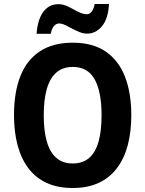

<svg xmlns="http://www.w3.org/2000/svg" viewBox="-20 -941 734 971"><path d="M644 -357.9Q644 -274.4 626 -206.5Q607.9 -138.7 571.3 -90.3Q534.7 -42 479 -16.1Q423.3 9.8 347.7 9.8Q271.5 9.8 215.6 -16.1Q159.7 -42 123.3 -90.6Q86.9 -139.2 68.8 -207Q50.8 -274.9 50.8 -358.9Q50.8 -474.6 83.3 -556.4Q115.7 -638.2 181.9 -681.6Q248 -725.1 348.1 -725.1Q449.2 -725.1 514.6 -680.2Q580.1 -635.3 612.1 -553Q644 -470.7 644 -357.9ZM201.2 -357.9Q201.2 -279.8 216.8 -225.3Q232.4 -170.9 264.9 -142.6Q297.4 -114.3 347.7 -114.3Q398.4 -114.3 430.7 -142.1Q462.9 -169.9 478.3 -224.4Q493.7 -278.8 493.7 -357.9Q493.7 -477.1 458.7 -539.8Q423.8 -602.5 348.1 -602.5Q297.9 -602.5 265.1 -574.2Q232.4 -545.9 216.8 -491.2Q201.2 -436.5 201.2 -357.9ZM165 -770Q167 -801.3 174.6 -828.6Q182.1 -856 195.8 -876.5Q209.5 -897 229.2 -908.4Q249 -919.9 274.9 -919.9Q294.9 -919.9 313.7 -912.4Q332.5 -904.8 350.3 -894.5Q368.2 -884.3 385.5 -876.7Q402.8 -869.1 419.4 -869.1Q433.6 -869.1 443.8 -882.6Q454.1 -896 459 -920.9H531.2Q527.3 -846.2 495.8 -808.6Q464.4 -771 420.9 -771Q401.4 -771 382.1 -778.8Q362.8 -786.6 344.5 -796.6Q326.2 -806.6 309.3 -814.5Q292.5 -822.3 277.8 -822.3Q264.6 -822.3 253.2 -809.6Q241.7 -796.9 236.8 -770Z"/></svg>

Font: Open Sans SemiCondensed
Style: Bold
Weight: 700
Width: 4
Designer: Monotype Design Team
Foundry: Monotype Imaging Inc.
Version: Version 3.003